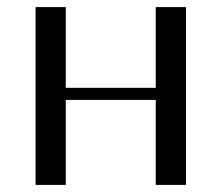

<svg xmlns="http://www.w3.org/2000/svg" viewBox="-20 -520 623 540"><path d="M165 -239V0H80V-500H165V-273H418V-500H503V0H418V-239Z"/></svg>

Font: Tenor Sans
Style: Regular
Weight: 400
Designer: Denis Masharov
Foundry: Denis Masharov
Version: Version 1.1